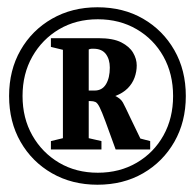

<svg xmlns="http://www.w3.org/2000/svg" viewBox="-20 -718 535 528"><path d="M248 -210Q178 -210 123 -241.5Q68 -273 36.5 -328Q5 -383 5 -454Q5 -525 36.5 -580Q68 -635 123 -666.5Q178 -698 248 -698Q319 -698 373.5 -666.5Q428 -635 459.5 -580Q491 -525 491 -454Q491 -383 459.5 -328Q428 -273 373.5 -241.5Q319 -210 248 -210ZM249 -243Q309 -243 356 -270.5Q403 -298 429.5 -345.5Q456 -393 456 -454Q456 -515 429.5 -562.5Q403 -610 356 -637.5Q309 -665 249 -665Q189 -665 142.5 -637.5Q96 -610 69 -562.5Q42 -515 42 -454Q42 -393 69 -345.5Q96 -298 142.5 -270.5Q189 -243 249 -243ZM120 -307V-330L153 -338V-581L120 -589V-613H251Q291 -613 313.5 -601.5Q336 -590 346 -573Q356 -556 356 -538Q356 -521 350 -504.5Q344 -488 331 -475Q318 -462 297 -454Q312 -447 318 -436Q324 -425 338 -395L366 -337L393 -330V-307H298Q280 -357 270 -384Q260 -411 254 -423Q248 -435 242.5 -437.5Q237 -440 229 -440H224V-338L259 -330V-307ZM224 -469H240Q261 -469 271.5 -486.5Q282 -504 282 -532Q282 -555 271 -569.5Q260 -584 237 -584Q235 -584 232 -584Q229 -584 224 -582Z"/></svg>

Font: Manuale
Style: Bold
Weight: 700
Version: Version 1.002